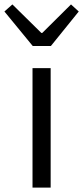

<svg xmlns="http://www.w3.org/2000/svg" viewBox="-53 -848 376 868"><path d="M94 0H176V-540H94ZM95 -640H177L303 -796L268 -828L138 -699H134L3 -828L-33 -796Z"/></svg>

Font: Noto Sans HK DemiLight
Style: Regular
Weight: 350
Designer: Ryoko NISHIZUKA 西塚涼子 (kana, bopomofo & ideographs); Paul D. Hunt (Latin, Greek & Cyrillic); Sandoll Communications 산돌커뮤니
Foundry: Adobe
Version: Version 2.004;hotconv 1.0.118;makeotfexe 2.5.65603